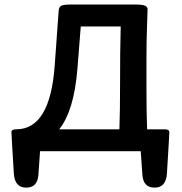

<svg xmlns="http://www.w3.org/2000/svg" viewBox="-20 -671 807 852"><path d="M632.8 -97.2H710Q731.4 -97.2 731.4 -85Q731.4 -73.2 720.7 100.1Q716.3 161.6 666 161.6Q615.7 161.6 611.8 104.5L604.5 0H157.7L150.4 104.5Q146.5 161.6 96.2 161.6Q45.9 161.6 41.5 100.1Q30.8 -73.2 30.8 -85Q30.8 -97.2 52.2 -97.2Q202.1 -97.2 222.7 -379.4L240.2 -621.1Q241.2 -640.1 252 -645.5Q262.7 -650.9 294.9 -650.9H581.1Q613.3 -650.9 624 -645.5Q634.8 -640.1 634.8 -630.4Q634.8 -609.9 632.3 -550Q629.9 -490.2 629.9 -398.4V-287.1Q629.9 -175.8 632.3 -114.3Q632.8 -105.5 632.8 -97.2ZM509.8 -97.2Q509.8 -105.5 510.3 -114.3Q512.7 -175.8 512.7 -287.1Q512.7 -451.2 515.6 -553.7H338.4L323.7 -367.7Q309.1 -180.7 242.7 -97.2Z"/></svg>

Font: Bainsley
Style: Bold
Weight: 700
Designer: Paul James MIller
Foundry: High-Logic / Made with FontCreator
Version: Version 1.411;March 28, 2021;FontCreator 13.0.0.2683 64-bit